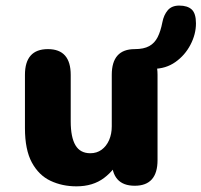

<svg xmlns="http://www.w3.org/2000/svg" viewBox="-20 -657 722 688"><path d="M151.7 -481Q233.4 -481 233.4 -388.8V-222Q233.4 -165.6 250.2 -136.8Q267.1 -107.9 303.7 -107.9Q326.8 -107.9 344 -120.4Q361.2 -132.9 370.9 -154.9Q380.5 -176.9 380.5 -204.3Q380.5 -214.1 388.2 -218.8Q396 -223.5 403.9 -223.5Q410.9 -223.5 421.9 -213.9Q432.9 -204.2 432.9 -187.3Q432.9 -141.3 412.9 -95.5Q392.9 -49.7 353.1 -19.5Q313.2 10.7 253.9 10.7Q203 10.7 161 -9.1Q119.1 -28.8 94.2 -74.6Q69.4 -120.4 69.4 -197.9V-388.8Q69.4 -481 151.7 -481ZM462.8 -481Q544.5 -481 544.5 -388.8V-83.2Q544.5 8.6 462.8 8.6Q380.5 8.6 380.5 -83.2V-388.8Q380.5 -481 462.8 -481ZM529 -410.4Q501 -410.4 483.9 -416.5Q466.8 -422.7 462.8 -425.5Q452.2 -432.1 447 -440.8Q441.8 -449.6 441.8 -461.7Q441.8 -472.3 447.9 -476.7Q454 -481 462.8 -481Q495.2 -481 514.7 -491.8Q534.1 -502.5 544.9 -523.9Q555.7 -545.3 561.9 -577.5Q566.9 -603.4 581.1 -620.2Q595.3 -637 622.2 -637Q651.8 -637 667 -623Q682.2 -608.9 682.2 -573.2Q682.2 -534.3 662.5 -496.7Q642.9 -459 608.5 -434.7Q574 -410.4 529 -410.4Z"/></svg>

Font: Sono ExtraLight
Style: Regular
Weight: 200
Designer: Tyler Finck
Foundry: Tyler Finck
Version: Version 2.112